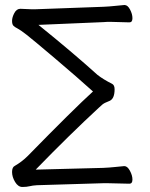

<svg xmlns="http://www.w3.org/2000/svg" viewBox="-20 -730 597 764"><path d="M495 1 408 -1H392L127 7Q110 8 98 11Q86 14 69 14Q52 14 40 -6Q28 -26 28 -45.5Q28 -65 39 -70Q68 -87 90 -109Q275 -298 350 -366Q288 -422 199.5 -497Q111 -572 86 -591.5Q61 -611 50 -616.5Q39 -622 33.5 -627.5Q28 -633 28 -647Q28 -661 37 -678Q46 -695 61 -695L108 -693H117L391 -703Q415 -704 437.5 -706.5Q460 -709 474 -710H476Q488 -710 497.5 -692Q507 -674 507 -657.5Q507 -641 495 -641L421 -643Q414 -643 407 -643Q400 -643 392 -642L133 -631Q267 -523 368 -432Q391 -414 425 -397Q436 -392 436 -375Q436 -338 417 -329Q408 -325 398.5 -321Q389 -317 374 -302Q257 -194 122 -55L391 -62Q415 -63 438 -65.5Q461 -68 474 -69H475Q487 -69 497 -50.5Q507 -32 507 -15.5Q507 1 495 1Z"/></svg>

Font: Fusion Kai T
Style: Regular
Weight: 400
Designer: Fontworks Inc.
Version: Version 24.134;May 13, 2024